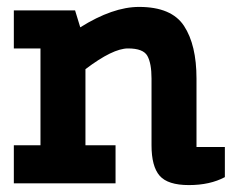

<svg xmlns="http://www.w3.org/2000/svg" viewBox="-20 -530 680 555"><path d="M227 -110H314V0H20V-110H97V-390H20V-500H197L212 -451Q306 -510 382 -510Q476 -510 512 -455Q548 -400 548 -303V-105H630V-18Q587 5 526 5Q465 5 441.5 -22Q418 -49 418 -110V-303Q418 -347 406 -368.5Q394 -390 350 -390Q306 -390 227 -330Z"/></svg>

Font: Cherry Swash
Style: Bold
Weight: 700
Designer: Kasatkina Nataliya
Foundry: Nataliya Kasatkina
Version: Version 1.001